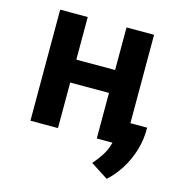

<svg xmlns="http://www.w3.org/2000/svg" viewBox="-103 -617 825 875"><g transform="rotate(15 309.0 -179.0)"><path d="M478 166 396 113Q418 88 435.5 60.5Q453 33 461 0H387V-215H204V0H74V-524H204V-323H387V-524H517V-107H596Q597 -53 582 -2Q567 49 539.5 92.5Q512 136 478 166Z"/></g></svg>

Font: Ubuntu Sans
Style: Bold
Weight: 700
Designer: Dalton Maag Ltd
Foundry: Dalton Maag Ltd
Version: Version 1.006; ttfautohint (v1.8.4.7-5d5b)